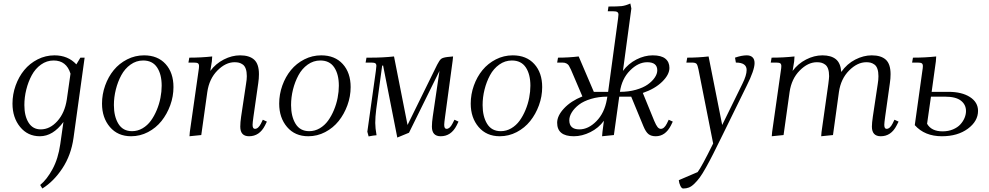

<svg xmlns="http://www.w3.org/2000/svg" viewBox="-20 -766 5610 1089"><path d="M50.8 -178.2Q50.8 -231 68.6 -280.8Q86.4 -330.6 117.4 -368.4Q148.4 -406.2 193.4 -429.2Q238.3 -452.1 289.1 -452.1Q365.2 -452.1 413.1 -400.9L436 -439H460L397 16.1Q383.3 113.8 334 188.5Q284.7 263.2 220.2 303.2L208 283.2Q246.1 252 278.1 192.9Q310.1 133.8 321.8 51.8L339.8 -74.2Q280.3 6.8 206.1 6.8Q137.2 6.8 94 -46.1Q50.8 -99.1 50.8 -178.2ZM118.2 -169.9Q118.2 -108.4 142.1 -70.3Q166 -32.2 210.9 -32.2Q263.2 -32.2 305.2 -78.9Q347.2 -125.5 358.9 -201.2L379.9 -348.1Q356.9 -422.9 284.2 -422.9Q245.1 -422.9 212.6 -399.7Q180.2 -376.5 160.2 -339.4Q140.1 -302.2 129.2 -258.3Q118.2 -214.4 118.2 -169.9Z M558.6 -178.2Q558.6 -231 576.4 -280.8Q594.2 -330.6 625.2 -368.4Q656.2 -406.2 701.2 -429.2Q746.1 -452.1 796.9 -452.1Q874.5 -452.1 919.2 -402.8Q963.9 -353.5 963.9 -272Q963.9 -219.2 945.6 -168.9Q927.2 -118.7 896 -79.6Q864.7 -40.5 819.6 -16.8Q774.4 6.8 723.6 6.8Q647.9 6.8 603.3 -45.7Q558.6 -98.1 558.6 -178.2ZM626 -169.9Q626 -105.5 651.6 -63.7Q677.2 -22 729 -22Q760.7 -22 788.6 -38.3Q816.4 -54.7 835.7 -81.3Q855 -107.9 869.1 -141.8Q883.3 -175.8 890.1 -211.2Q897 -246.6 897 -279.8Q897 -344.7 870.8 -383.8Q844.7 -422.9 792 -422.9Q752.9 -422.9 720.5 -399.7Q688 -376.5 668 -339.4Q647.9 -302.2 637 -258.3Q626 -214.4 626 -169.9Z M1048.8 -411.1 1053.7 -439Q1120.6 -439 1183.6 -445.8L1181.6 -418L1172.9 -363.8Q1203.1 -404.8 1249.3 -428.5Q1295.4 -452.1 1341.8 -452.1Q1394.5 -452.1 1421.6 -427.5Q1448.7 -402.8 1448.7 -345.2Q1448.7 -320.3 1444.8 -294.9L1417.5 -104Q1412.6 -68.8 1412.6 -58.1Q1412.6 -35.2 1425.8 -35.2Q1444.8 -35.2 1460 -64.9L1470.7 -86.9L1493.7 -76.2L1482.9 -54.2Q1451.7 6.8 1392.6 6.8Q1342.8 6.8 1342.8 -47.9Q1342.8 -71.8 1347.7 -105L1375.5 -290Q1379.9 -315.4 1379.9 -334Q1379.9 -358.9 1374 -375.5Q1368.2 -392.1 1357.2 -399.9Q1346.2 -407.7 1335.4 -410.4Q1324.7 -413.1 1310.5 -413.1Q1259.8 -413.1 1213.1 -366Q1166.5 -318.8 1155.8 -244.1L1121.6 0L1054.7 6.8L1056.6 -17.1L1106 -363.8Q1108.9 -380.9 1108.9 -391.1Q1108.9 -402.8 1102.5 -407Q1096.2 -411.1 1078.6 -411.1Z M1563.5 -178.2Q1563.5 -231 1581.3 -280.8Q1599.1 -330.6 1630.1 -368.4Q1661.1 -406.2 1706.1 -429.2Q1751 -452.1 1801.8 -452.1Q1879.4 -452.1 1924.1 -402.8Q1968.8 -353.5 1968.8 -272Q1968.8 -219.2 1950.4 -168.9Q1932.1 -118.7 1900.9 -79.6Q1869.6 -40.5 1824.5 -16.8Q1779.3 6.8 1728.5 6.8Q1652.8 6.8 1608.2 -45.7Q1563.5 -98.1 1563.5 -178.2ZM1630.9 -169.9Q1630.9 -105.5 1656.5 -63.7Q1682.1 -22 1733.9 -22Q1765.6 -22 1793.5 -38.3Q1821.3 -54.7 1840.6 -81.3Q1859.9 -107.9 1874 -141.8Q1888.2 -175.8 1895 -211.2Q1901.9 -246.6 1901.9 -279.8Q1901.9 -344.7 1875.7 -383.8Q1849.6 -422.9 1796.9 -422.9Q1757.8 -422.9 1725.3 -399.7Q1692.9 -376.5 1672.9 -339.4Q1652.8 -302.2 1641.8 -258.3Q1630.9 -214.4 1630.9 -169.9Z M2053.7 -411.1 2058.6 -439H2082.5Q2151.9 -439 2214.8 -445.8L2291.5 -57.1L2459.5 -398.9Q2472.7 -424.8 2482.7 -432.4Q2492.7 -439.9 2519.5 -442.9L2549.8 -445.8L2547.4 -421.9L2504.4 -104Q2499.5 -68.8 2499.5 -58.1Q2499.5 -35.2 2512.7 -35.2Q2531.2 -35.2 2546.4 -64.9L2557.6 -86.9L2580.6 -76.2L2569.8 -54.2Q2538.6 6.8 2479.5 6.8Q2429.7 6.8 2429.7 -47.9Q2429.7 -71.8 2434.6 -105L2472.7 -363.8L2299.8 -13.2L2233.4 14.2L2152.8 -395L2147.5 -393.1L2113.8 -145Q2108.4 -102.5 2108.4 -68.8Q2108.4 -40 2115.7 1Q2095.7 2.4 2070.8 7.8L2063.5 -19L2111.8 -363.8Q2114.7 -383.8 2114.7 -392.1Q2114.7 -403.3 2108.4 -407.2Q2102.1 -411.1 2084.5 -411.1Z M2649.9 -178.2Q2649.9 -231 2667.7 -280.8Q2685.5 -330.6 2716.6 -368.4Q2747.6 -406.2 2792.5 -429.2Q2837.4 -452.1 2888.2 -452.1Q2965.8 -452.1 3010.5 -402.8Q3055.2 -353.5 3055.2 -272Q3055.2 -219.2 3036.9 -168.9Q3018.6 -118.7 2987.3 -79.6Q2956.1 -40.5 2910.9 -16.8Q2865.7 6.8 2814.9 6.8Q2739.3 6.8 2694.6 -45.7Q2649.9 -98.1 2649.9 -178.2ZM2717.3 -169.9Q2717.3 -105.5 2742.9 -63.7Q2768.6 -22 2820.3 -22Q2852.1 -22 2879.9 -38.3Q2907.7 -54.7 2927 -81.3Q2946.3 -107.9 2960.4 -141.8Q2974.6 -175.8 2981.4 -211.2Q2988.3 -246.6 2988.3 -279.8Q2988.3 -344.7 2962.2 -383.8Q2936 -422.9 2883.3 -422.9Q2844.2 -422.9 2811.8 -399.7Q2779.3 -376.5 2759.3 -339.4Q2739.3 -302.2 2728.3 -258.3Q2717.3 -214.4 2717.3 -169.9Z M3140.1 -69.8Q3140.1 -109.4 3179 -151.1Q3217.8 -192.9 3283.2 -219.2L3218.3 -371.1Q3210.9 -387.2 3206.5 -394Q3202.1 -400.9 3193.1 -406Q3184.1 -411.1 3169.9 -411.1H3140.1L3145 -439Q3204.1 -439 3262.2 -445.8L3348.1 -245.1H3429.2L3485.8 -662.1Q3487.8 -677.7 3487.8 -683.1Q3487.8 -693.4 3481.2 -697.8Q3474.6 -702.1 3457 -702.1H3427.2L3431.2 -729Q3484.4 -729 3506.1 -731.4Q3527.8 -733.9 3555.2 -746.1L3561 -717.8L3513.2 -363.8Q3543.5 -404.8 3589.6 -428.5Q3635.7 -452.1 3682.1 -452.1Q3730.5 -452.1 3753.7 -433.3Q3776.9 -414.6 3776.9 -380.9Q3776.9 -342.8 3735.8 -302.5Q3694.8 -262.2 3626 -238.8L3690.9 -80.1Q3701.2 -55.7 3709.5 -45.4Q3717.8 -35.2 3728 -35.2Q3747.1 -35.2 3762.2 -64.9L3772.9 -86.9L3795.9 -76.2L3785.2 -54.2Q3753.9 6.8 3699.2 6.8Q3673.8 6.8 3658.4 -5.1Q3643.1 -17.1 3629.9 -48.8L3560.1 -217.8H3492.2L3461.9 0L3395 6.8L3397 -17.1L3405.3 -81.1Q3375.5 -40 3328.4 -16.6Q3281.2 6.8 3234.9 6.8Q3140.1 6.8 3140.1 -69.8ZM3209 -84Q3209 -32.2 3266.1 -32.2Q3316.9 -32.2 3362.5 -78.4Q3408.2 -124.5 3421.9 -201.2L3424.8 -217.8Q3374.5 -217.8 3332.3 -205.1Q3290 -192.4 3263.9 -172.4Q3237.8 -152.3 3223.4 -129.2Q3209 -106 3209 -84ZM3496.1 -245.1Q3545.4 -245.1 3586.9 -256.8Q3628.4 -268.6 3654.1 -286.9Q3679.7 -305.2 3693.8 -326.2Q3708 -347.2 3708 -367.2Q3708 -413.1 3650.9 -413.1Q3600.1 -413.1 3553.5 -366.2Q3506.8 -319.3 3496.1 -245.1Z M3830.1 255.9 3937 210Q3959.5 180.7 4024.9 47.9L3941.9 -371.1Q3937 -396 3930.9 -403.6Q3924.8 -411.1 3903.8 -411.1H3873L3877.9 -439Q3939 -439 3999 -445.8L4076.2 -57.1L4190.9 -291Q4214.8 -338.9 4214.8 -369.1Q4214.8 -411.1 4153.8 -411.1L4148.9 -439Q4186.5 -452.1 4215.8 -452.1Q4236.3 -452.1 4248 -441.2Q4259.8 -430.2 4259.8 -408.2Q4259.8 -368.2 4214.8 -278.8L4076.2 3.9Q4044.9 67.9 4025.1 106.9Q4005.4 146 3984.4 183.6Q3963.4 221.2 3949 240.7Q3934.6 260.3 3918.2 276.1Q3901.9 292 3887.2 297.6Q3872.6 303.2 3855 303.2Q3846.2 303.2 3838.9 287.8Q3831.5 272.5 3830.1 255.9Z M4351.6 -411.1 4356.4 -439Q4423.3 -439 4486.3 -445.8L4484.4 -418L4475.6 -363.8Q4505.9 -404.8 4552 -428.5Q4598.1 -452.1 4644.5 -452.1Q4693.8 -452.1 4720.9 -430.2Q4748 -408.2 4751.5 -357.9Q4784.2 -404.3 4831.1 -428.2Q4877.9 -452.1 4924.3 -452.1Q4977.1 -452.1 5004.2 -427.5Q5031.2 -402.8 5031.2 -345.2Q5031.2 -320.3 5027.3 -294.9L5000.5 -104Q4995.6 -68.8 4995.6 -58.1Q4995.6 -35.2 5008.3 -35.2Q5027.3 -35.2 5042.5 -64.9L5053.2 -86.9L5076.7 -76.2L5065.4 -54.2Q5034.2 6.8 4975.6 6.8Q4925.3 6.8 4925.3 -47.9Q4925.3 -68.4 4930.7 -105L4958.5 -290Q4962.4 -313 4962.4 -334Q4962.4 -358.9 4956.5 -375.5Q4950.7 -392.1 4939.7 -399.9Q4928.7 -407.7 4918.2 -410.4Q4907.7 -413.1 4893.6 -413.1Q4842.8 -413.1 4795.9 -366Q4749 -318.8 4738.3 -244.1L4704.6 0L4637.7 6.8L4639.6 -17.1L4678.2 -290Q4682.6 -324.2 4682.6 -334Q4682.6 -358.9 4676.8 -375.5Q4670.9 -392.1 4659.9 -399.9Q4648.9 -407.7 4638.2 -410.4Q4627.4 -413.1 4613.3 -413.1Q4562.5 -413.1 4515.9 -366Q4469.2 -318.8 4458.5 -244.1L4424.3 0L4357.4 6.8L4359.4 -17.1L4408.7 -363.8Q4411.6 -380.9 4411.6 -391.1Q4411.6 -402.8 4405.3 -407Q4398.9 -411.1 4381.3 -411.1Z M5153.3 -411.1 5158.2 -439Q5227.1 -439 5290 -445.8L5288.1 -418L5264.2 -245.1H5359.4Q5435.5 -245.1 5481.4 -215.6Q5527.3 -186 5527.3 -137.2Q5527.3 -78.6 5469.5 -35.9Q5411.6 6.8 5322.3 6.8Q5224.6 6.8 5168.5 -56.2L5211.4 -363.8Q5214.4 -380.9 5214.4 -391.1Q5214.4 -402.8 5208 -407Q5201.7 -411.1 5184.1 -411.1ZM5238.3 -64Q5262.7 -21 5326.2 -21Q5358.9 -21 5385 -32Q5411.1 -43 5426.8 -60.1Q5442.4 -77.1 5450.7 -96.9Q5459 -116.7 5459 -136.2Q5459 -172.9 5429.9 -195.3Q5400.9 -217.8 5339.4 -217.8H5260.3Z"/></svg>

Font: Dihjauti
Style: Italic
Weight: 400
Italic angle: -9°
Designer: T. Christopher White
Version: Version 3.0.0